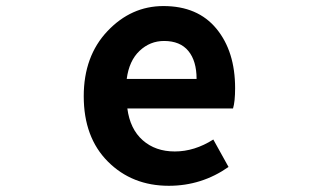

<svg xmlns="http://www.w3.org/2000/svg" viewBox="-20 -594 1040 628"><path d="M532.2 13.7Q412.1 13.7 333 -65.4Q253.9 -144.5 253.9 -279.3Q253.9 -410.2 331.5 -492.2Q409.2 -574.2 514.6 -574.2Q627 -574.2 688 -500Q749 -425.8 749 -305.7Q749 -261.7 742.2 -239.3H396.5Q405.3 -171.9 446.8 -135.3Q488.3 -98.6 551.8 -98.6Q616.2 -98.6 677.7 -137.7L727.5 -47.9Q639.6 13.7 532.2 13.7ZM394.5 -335.9H623Q623 -394.5 596.2 -427.2Q569.3 -460 516.6 -460Q470.7 -460 436.5 -427.7Q402.3 -395.5 394.5 -335.9Z"/></svg>

Font: GenEi Gothic M Regular
Style: Bold
Weight: 700
Designer: o_tamon (Modified); [Source Han Sans]
Ryoko NISHIZUKA  (kana & ideographs); Paul D. Hunt (Latin, Greek & Cyrillic); Wenl
Version: Version 1.1a;Original Version 1.004